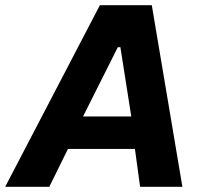

<svg xmlns="http://www.w3.org/2000/svg" viewBox="-70 -720 764 740"><path d="M-50 0H120L192 -146H450L470 0H633L515 -700H315ZM250 -271 384 -538H394L436 -271Z"/></svg>

Font: Fixel Display 20240404
Style: Bold Italic
Weight: 700
Italic angle: -10°
Designer: AlfaBravo + MacPaw
Foundry: Kyrylo Tkachov, Marchela Mozhyna, Serhii Makarenko, Maria Weinstein, Zakhar Kryvoshyya
Version: Version 1.211;Glyphs 3.2 (3225)